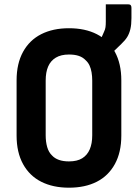

<svg xmlns="http://www.w3.org/2000/svg" viewBox="-20 -851 640 891"><path d="M300 -720Q375 -720 429 -692.5Q483 -665 513 -610.5Q543 -556 543 -478V-222Q543 -144 513 -89.5Q483 -35 429 -7.5Q375 20 300 20Q226 20 171.5 -7.5Q117 -35 87 -89.5Q57 -144 57 -222V-478Q57 -556 87 -610.5Q117 -665 171.5 -692.5Q226 -720 300 -720ZM192 -223Q192 -193 199 -168.5Q206 -144 222 -129Q234 -116 253.5 -109Q273 -102 300 -102Q338 -102 361.5 -116.5Q385 -131 396.5 -158Q408 -185 408 -223V-477Q408 -497 405 -515Q402 -533 395.5 -547Q389 -561 378 -571Q365 -585 346 -591.5Q327 -598 300 -598Q263 -598 239 -583.5Q215 -569 203.5 -542.5Q192 -516 192 -477ZM471 -831Q497 -831 523.5 -831Q550 -831 574 -831Q583 -831 586.5 -827Q590 -823 590 -815Q590 -809 590 -793Q590 -777 590 -767Q590 -737 585 -716Q580 -695 570.5 -679.5Q561 -664 543 -647Q517 -621 496.5 -602Q476 -583 451 -561Q451 -568 451 -583Q451 -598 451 -616.5Q451 -635 451 -651.5Q451 -668 451 -677Q453 -682 456 -688Q459 -694 463 -704Q468 -714 469.5 -724.5Q471 -735 471 -751Q471 -762 471 -786Q471 -810 471 -831Z"/></svg>

Font: Recursive Monospace
Style: Bold
Weight: 700
Version: Version 1.047